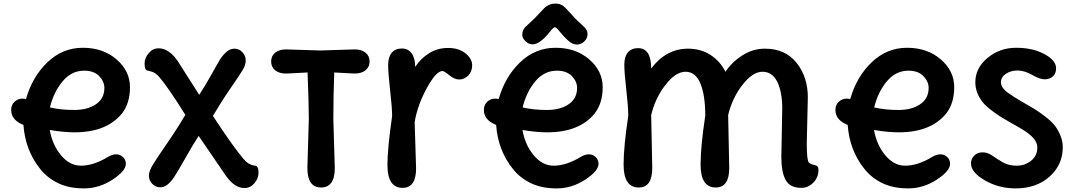

<svg xmlns="http://www.w3.org/2000/svg" viewBox="-20 -1030 5964 1065"><path d="M559 -542Q559 -578 530 -608Q501 -638 447 -638Q376 -638 326.5 -578Q277 -518 257 -434Q317 -420 391.5 -420Q466 -420 512.5 -452Q559 -484 559 -542ZM202 -94Q120 -197 110 -337Q42 -364 42 -420Q42 -448 60.5 -465.5Q79 -483 106 -483Q114 -483 124 -480Q159 -604 243 -684.5Q327 -765 439.5 -765Q552 -765 626.5 -700.5Q701 -636 701 -546.5Q701 -457 656 -400Q571 -296 393 -296Q334 -296 256 -309Q271 -225 319 -168Q367 -111 429 -111Q498 -111 576 -158Q602 -174 624 -174Q646 -174 662 -159Q678 -144 678 -121Q678 -82 604 -33.5Q530 15 446 15Q362 15 301.5 -14.5Q241 -44 202 -94Z M1008 -393Q911 -548 864 -602Q841 -631 808 -636Q799 -638 794 -640Q782 -646 782 -677Q782 -708 804.5 -735Q827 -762 860 -762Q917 -762 966 -691L1085 -504Q1115 -549 1147 -606.5Q1179 -664 1195 -691.5Q1211 -719 1233 -739.5Q1255 -760 1280.5 -760Q1306 -760 1324.5 -740.5Q1343 -721 1343 -695.5Q1343 -670 1327 -643Q1311 -616 1260.5 -543Q1210 -470 1161 -387Q1275 -213 1332 -147Q1355 -118 1388 -112Q1397 -111 1402 -109Q1414 -103 1414 -72Q1414 -41 1391.5 -14Q1369 13 1336 13Q1280 13 1231 -58L1082 -276Q1052 -231 1009 -154.5Q966 -78 946 -48Q908 9 870 9Q843 9 824.5 -10.5Q806 -30 806 -55Q806 -80 827 -115Q848 -150 903.5 -230Q959 -310 1008 -393Z M1567 -756 1757 -750 1947 -756Q1985 -756 2007.5 -738Q2030 -720 2030 -689Q2030 -658 2007.5 -640Q1985 -622 1947 -622L1834 -628Q1829 -496 1829 -370L1837 -98Q1837 10 1761 10Q1685 10 1685 -98L1693 -370Q1693 -452 1686 -628L1567 -622Q1529 -622 1506.5 -640Q1484 -658 1484 -689Q1484 -720 1506.5 -738Q1529 -756 1567 -756Z M2280 -352Q2280 -352 2288 -96Q2288 12 2213 12Q2129 12 2129 -115Q2129 -205 2155 -386Q2155 -433 2144 -529Q2133 -625 2133 -669.5Q2133 -714 2153 -737.5Q2173 -761 2208.5 -761Q2244 -761 2263.5 -734Q2283 -707 2283 -659Q2314 -706 2360.5 -735Q2407 -764 2466 -764Q2525 -764 2562 -734Q2599 -704 2599 -668.5Q2599 -633 2577 -611Q2555 -589 2528 -589Q2501 -589 2472.5 -612.5Q2444 -636 2434 -636Q2399 -636 2347 -540.5Q2295 -445 2280 -352Z M3181 -542Q3181 -578 3152 -608Q3123 -638 3069 -638Q2998 -638 2948.5 -578Q2899 -518 2879 -434Q2939 -420 3013.5 -420Q3088 -420 3134.5 -452Q3181 -484 3181 -542ZM2824 -94Q2742 -197 2732 -337Q2664 -364 2664 -420Q2664 -448 2682.5 -465.5Q2701 -483 2728 -483Q2736 -483 2746 -480Q2781 -604 2865 -684.5Q2949 -765 3061.5 -765Q3174 -765 3248.5 -700.5Q3323 -636 3323 -546.5Q3323 -457 3278 -400Q3193 -296 3015 -296Q2956 -296 2878 -309Q2893 -225 2941 -168Q2989 -111 3051 -111Q3120 -111 3198 -158Q3224 -174 3246 -174Q3268 -174 3284 -159Q3300 -144 3300 -121Q3300 -82 3226 -33.5Q3152 15 3068 15Q2984 15 2923.5 -14.5Q2863 -44 2824 -94ZM3222 -879Q3239 -862 3239 -840Q3239 -818 3221.5 -800.5Q3204 -783 3179.5 -783Q3155 -783 3129 -807Q3103 -831 3084.5 -855Q3066 -879 3058 -879Q3050 -879 3032 -856Q2975 -784 2935 -784Q2912 -784 2894.5 -801.5Q2877 -819 2877 -836Q2877 -853 2882.5 -863.5Q2888 -874 2894 -880Q2900 -886 2917.5 -902Q2935 -918 2946 -929Q2957 -940 2974 -958.5Q2991 -977 3000 -986Q3009 -995 3024.5 -1002.5Q3040 -1010 3061.5 -1010Q3083 -1010 3098 -1001Q3113 -992 3136.5 -965Q3160 -938 3170.5 -927.5Q3181 -917 3198.5 -901Q3216 -885 3222 -879Z M3592 -392 3598 -98Q3598 10 3523 10Q3439 10 3439 -117Q3439 -217 3465 -388Q3465 -435 3454 -531Q3443 -627 3443 -671.5Q3443 -716 3463 -739.5Q3483 -763 3519 -763Q3592 -763 3592 -650Q3675 -760 3796 -760Q3868 -760 3921.5 -725Q3975 -690 4004 -632Q4040 -686 4098 -723Q4156 -760 4223 -760Q4336 -760 4398.5 -681.5Q4461 -603 4461 -490L4455 -235Q4455 -139 4467 -128Q4477 -119 4493 -116Q4509 -113 4514.5 -106.5Q4520 -100 4520 -88Q4520 -46 4491.5 -17Q4463 12 4425 12Q4362 12 4338 -31.5Q4314 -75 4314 -160L4319 -428Q4319 -520 4291.5 -576Q4264 -632 4209.5 -632Q4155 -632 4098.5 -559.5Q4042 -487 4019 -392L4025 -98Q4025 10 3950 10Q3866 10 3866 -117Q3866 -217 3892 -388Q3892 -502 3865 -567Q3838 -632 3783 -632Q3728 -632 3671.5 -559.5Q3615 -487 3592 -392Z M5131 -542Q5131 -578 5102 -608Q5073 -638 5019 -638Q4948 -638 4898.5 -578Q4849 -518 4829 -434Q4889 -420 4963.5 -420Q5038 -420 5084.5 -452Q5131 -484 5131 -542ZM4774 -94Q4692 -197 4682 -337Q4614 -364 4614 -420Q4614 -448 4632.5 -465.5Q4651 -483 4678 -483Q4686 -483 4696 -480Q4731 -604 4815 -684.5Q4899 -765 5011.5 -765Q5124 -765 5198.5 -700.5Q5273 -636 5273 -546.5Q5273 -457 5228 -400Q5143 -296 4965 -296Q4906 -296 4828 -309Q4843 -225 4891 -168Q4939 -111 5001 -111Q5070 -111 5148 -158Q5174 -174 5196 -174Q5218 -174 5234 -159Q5250 -144 5250 -121Q5250 -82 5176 -33.5Q5102 15 5018 15Q4934 15 4873.5 -14.5Q4813 -44 4774 -94Z M5875 -213Q5875 -116 5802 -50.5Q5729 15 5613 15Q5520 15 5443 -29.5Q5366 -74 5366 -123Q5366 -150 5384.5 -167.5Q5403 -185 5430.5 -185Q5458 -185 5484.5 -166.5Q5511 -148 5542.5 -129.5Q5574 -111 5619.5 -111Q5665 -111 5699.5 -138.5Q5734 -166 5734 -213Q5734 -263 5648 -314Q5631 -324 5592.5 -346Q5554 -368 5534 -380Q5514 -392 5481.5 -416.5Q5449 -441 5432 -462Q5390 -514 5390 -574Q5390 -652 5457.5 -708.5Q5525 -765 5616.5 -765Q5708 -765 5773 -730Q5838 -695 5838 -651Q5838 -622 5820 -606Q5802 -590 5775 -590Q5748 -590 5705 -614.5Q5662 -639 5624.5 -639Q5587 -639 5559.5 -620.5Q5532 -602 5532 -574Q5532 -544 5570 -516Q5600 -494 5648.5 -466Q5697 -438 5718 -425.5Q5739 -413 5774.5 -386Q5810 -359 5828 -337Q5846 -315 5860.5 -282Q5875 -249 5875 -213Z"/></svg>

Font: Delius Unicase
Style: Bold
Weight: 700
Designer: Natalia Raices
Foundry: Natalia Raices
Version: Version 1.001